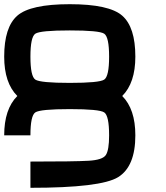

<svg xmlns="http://www.w3.org/2000/svg" viewBox="-20 -895 790 915"><path d="M500 -250Q500 -343.8 476.6 -359.4Q453.1 -375 312.5 -375Q171.9 -375 148.4 -359.4Q125 -343.8 125 -250H0Q0 -375 62.5 -437.5Q0 -500 0 -625Q0 -765.6 62.5 -820.3Q125 -875 312.5 -875Q500 -875 562.5 -820.3Q625 -765.6 625 -625Q625 -500 562.5 -437.5Q625 -375 625 -250Q625 -101.6 543 -50.8Q460.9 0 125 0V-125Q335.9 -125 402.3 -128.9Q468.8 -132.8 484.4 -156.2Q500 -179.7 500 -250ZM500 -625Q500 -718.8 476.6 -734.4Q453.1 -750 312.5 -750Q171.9 -750 148.4 -734.4Q125 -718.8 125 -625Q125 -531.2 148.4 -515.6Q171.9 -500 312.5 -500Q453.1 -500 476.6 -515.6Q500 -531.2 500 -625Z"/></svg>

Font: CraftyPE
Style: Regular
Weight: 400
Designer: Erek Butcher
Foundry: Haunted Coop
Version: Version 0.018;April 4, 2024;FontCreator 15.0.0.2962 64-bit